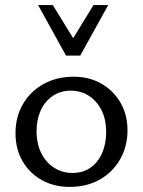

<svg xmlns="http://www.w3.org/2000/svg" viewBox="-20 -727 563 756"><path d="M254 9Q193 9 144.5 -18Q96 -45 68.5 -93Q41 -141 41 -202Q41 -267 70.5 -317.5Q100 -368 152 -396.5Q204 -425 270 -425Q331 -425 378.5 -398Q426 -371 454 -323.5Q482 -276 482 -214Q482 -150 452.5 -99Q423 -48 372 -19.5Q321 9 254 9ZM265 -46Q308 -46 338 -68Q368 -90 383 -126.5Q398 -163 398 -206Q398 -257 379.5 -293.5Q361 -330 329.5 -350Q298 -370 259 -370Q217 -370 186.5 -348.5Q156 -327 140 -291.5Q124 -256 124 -211Q124 -160 143 -123Q162 -86 194 -66Q226 -46 265 -46ZM240 -508 255 -555 348 -707H406L296 -508ZM240 -508 130 -707H188L282 -554L296 -508Z"/></svg>

Font: Ysabeau Office Medium
Style: Regular
Weight: 500
Designer: Christian Thalmann (Catharsis Fonts)
Version: Version 2.001;gftools[0.9.30]; featfreeze: tnum,lnum,ss02